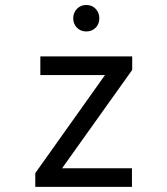

<svg xmlns="http://www.w3.org/2000/svg" viewBox="-20 -732 656 752"><path d="M118.2 0V-54L391.2 -438H138V-511H497.8V-458.2L223.2 -73H496.8V0ZM317.8 -608.8Q296 -608.8 281.4 -623.5Q266.8 -638.3 266.8 -660Q266.8 -682.4 281.4 -697.5Q296 -712.5 317.8 -712.5Q340.2 -712.5 354.6 -697.5Q369 -682.4 369 -660Q369 -638.3 354.6 -623.5Q340.2 -608.8 317.8 -608.8Z"/></svg>

Font: Overpass Mono Light
Style: Regular
Weight: 300
Monospace: yes
Designer: Delve Withrington, Dave Bailey
Foundry: Delve Fonts LLC
Version: Version 4.000